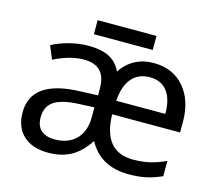

<svg xmlns="http://www.w3.org/2000/svg" viewBox="-99 -802 1061 936"><g transform="rotate(15 432.0 -333.5)"><path d="M602.1 -474.1Q543.9 -474.1 510.7 -434.8Q477.5 -395.5 472.2 -320.8H720.2Q720.2 -395 689.7 -434.6Q659.2 -474.1 602.1 -474.1ZM137.2 -147.9Q137.2 -103 162.6 -82Q188 -61 230 -61Q298.3 -61 338.1 -100.8Q377.9 -140.6 377.9 -213.9V-262.2L303.2 -258.8Q216.8 -255.4 177 -229.5Q137.2 -203.6 137.2 -147.9ZM45.9 -148.9Q45.9 -312 290 -319.8L379.9 -323.2V-356.9Q379.9 -416.5 352.3 -445.3Q324.7 -474.1 268.1 -474.1Q200.2 -474.1 118.2 -433.1L90.8 -499Q125.5 -518.6 175 -531.7Q224.6 -544.9 274.9 -544.9Q337.4 -544.9 377.7 -524.7Q418 -504.4 439 -459Q465.3 -500.5 506.8 -523.2Q548.3 -545.9 603 -545.9Q699.2 -545.9 756.1 -480Q813 -414.1 813 -306.2V-252H470.2Q474.1 -64.9 625 -64.9Q668 -64.9 705.6 -73Q743.2 -81.1 789.1 -102.1V-24.9Q746.1 -5.9 709 2Q671.9 9.8 622.1 9.8Q480 9.8 418.9 -103Q378.9 -42.5 330.6 -16.4Q282.2 9.8 215.8 9.8Q135.7 9.8 90.8 -32Q45.9 -73.7 45.9 -148.9ZM283.2 -676.8H580.1V-606H283.2Z"/></g></svg>

Font: NotoSans
Style: Regular
Weight: 400
Designer: Monotype Design team
Foundry: Monotype Imaging Inc.
Version: Version 1.04; ttfautohint (v1.4.1)